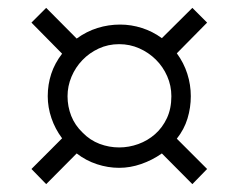

<svg xmlns="http://www.w3.org/2000/svg" viewBox="-20 -575 600 483"><path d="M424.8 -440.9Q442.4 -417 451.2 -389.4Q460 -361.8 460 -333Q460 -304.2 451.7 -276.9Q443.4 -249.5 424.8 -226.1L501 -149.9L463.9 -111.8L387.2 -189Q362.8 -171.9 335.2 -162.4Q307.6 -152.8 279.8 -152.8Q251.5 -152.8 223.9 -161.9Q196.3 -170.9 172.9 -189L96.2 -111.8L59.1 -149.9L136.2 -227.1Q118.7 -250.5 109.4 -277.8Q100.1 -305.2 100.1 -333Q100.1 -362.3 108.9 -389.2Q117.7 -416 136.2 -439.9L59.1 -518.1L96.2 -555.2L172.9 -478Q197.8 -496.1 225.3 -504.6Q252.9 -513.2 282.2 -513.2Q310.1 -513.2 336.9 -504.6Q363.8 -496.1 387.2 -479L463.9 -555.2L501 -518.1ZM188 -241.2Q206.5 -222.2 230.5 -213.1Q254.4 -204.1 279.8 -204.1Q304.2 -204.1 327.9 -212.6Q351.6 -221.2 370.1 -237.5Q388.7 -253.9 399.9 -277.8Q411.1 -301.8 411.1 -333Q411.1 -359.4 400.6 -383.3Q390.1 -407.2 372.1 -425Q354 -442.9 330.3 -453.4Q306.6 -463.9 279.8 -463.9Q252 -463.9 228.3 -452.9Q204.6 -441.9 187.3 -423.8Q169.9 -405.8 159.9 -382.1Q149.9 -358.4 149.9 -333Q149.9 -307.1 159.2 -283.4Q168.5 -259.8 188 -241.2Z"/></svg>

Font: Syncopate
Style: Regular
Weight: 400
Width: 7
Version: Version 001.001